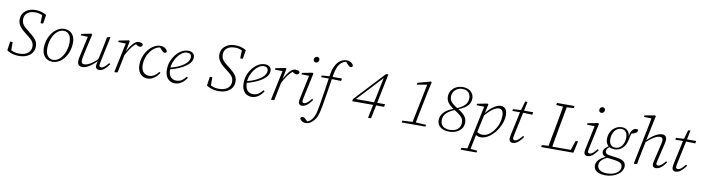

<svg xmlns="http://www.w3.org/2000/svg" viewBox="-33 -1652 10235 2803"><g transform="rotate(10 5084.0 -251.0)"><path d="M34 -38 53 -170H90L91 -37L59 -66Q95 -43 130 -31.5Q165 -20 211 -20Q267 -20 306 -37Q345 -54 365.5 -84.5Q386 -115 386 -155Q386 -187 374.5 -211Q363 -235 336 -260.5Q309 -286 263 -320Q216 -356 187.5 -386.5Q159 -417 146 -447Q133 -477 133 -511Q133 -567 160.5 -606.5Q188 -646 234.5 -667Q281 -688 338 -688Q371 -688 398.5 -683Q426 -678 451.5 -668.5Q477 -659 503 -644L481 -512H443L447 -644L472 -617Q436 -638 405.5 -646Q375 -654 341 -654Q294 -654 258 -638.5Q222 -623 202 -594Q182 -565 182 -523Q182 -491 193 -466.5Q204 -442 228 -418.5Q252 -395 292 -365Q344 -325 375.5 -294Q407 -263 421 -233Q435 -203 435 -166Q435 -110 407 -70Q379 -30 328.5 -8Q278 14 212 14Q175 14 142 7Q109 0 81.5 -11.5Q54 -23 34 -38Z M710 13Q670 13 634 -5.5Q598 -24 575.5 -64Q553 -104 553 -165Q553 -227 571.5 -285Q590 -343 624 -389Q658 -435 703.5 -462.5Q749 -490 802 -490Q846 -490 881.5 -470.5Q917 -451 938 -411.5Q959 -372 959 -311Q959 -247 940 -189Q921 -131 887 -85.5Q853 -40 808 -13.5Q763 13 710 13ZM717 -16Q750 -16 779.5 -32.5Q809 -49 832.5 -77.5Q856 -106 873 -143Q890 -180 899.5 -220.5Q909 -261 909 -302Q909 -385 878 -423Q847 -461 797 -461Q763 -461 733 -444.5Q703 -428 679 -399.5Q655 -371 638 -334Q621 -297 612 -255.5Q603 -214 603 -172Q603 -91 636 -53.5Q669 -16 717 -16Z M1151 13Q1130 13 1114 5Q1098 -3 1089.5 -19.5Q1081 -36 1081 -60Q1081 -87 1088 -120.5Q1095 -154 1102 -184L1161 -451L1168 -435L1052 -439L1056 -461L1201 -490L1215 -480L1151 -198Q1147 -177 1142 -154Q1137 -131 1134 -110.5Q1131 -90 1131 -77Q1131 -55 1141.5 -43Q1152 -31 1176 -31Q1200 -31 1229.5 -43Q1259 -55 1298 -83.5Q1337 -112 1388 -161L1393 -135H1385Q1338 -85 1298 -52.5Q1258 -20 1222.5 -3.5Q1187 13 1151 13ZM1400 13Q1378 13 1363.5 -0.5Q1349 -14 1349 -38Q1349 -54 1352.5 -70.5Q1356 -87 1363 -118H1361L1395 -278Q1406 -327 1415.5 -376.5Q1425 -426 1434 -475L1472 -489L1483 -482L1406 -118Q1403 -101 1399.5 -84Q1396 -67 1396 -56Q1396 -43 1403.5 -36.5Q1411 -30 1424 -30Q1448 -30 1474 -51Q1500 -72 1532 -112L1549 -99Q1528 -68 1504.5 -42.5Q1481 -17 1455.5 -2Q1430 13 1400 13Z M1728 -261 1721 -302H1732Q1754 -350 1781.5 -392.5Q1809 -435 1840 -462.5Q1871 -490 1905 -490Q1930 -490 1945.5 -483.5Q1961 -477 1968 -464Q1967 -446 1957.5 -435.5Q1948 -425 1930 -425Q1915 -425 1900 -431.5Q1885 -438 1869 -451L1855 -462L1897 -467L1889 -463Q1862 -450 1835.5 -422Q1809 -394 1782 -353.5Q1755 -313 1728 -261ZM1628 0 1723 -448 1732 -435 1607 -438 1611 -460 1757 -489 1771 -480 1739 -311 1738 -303 1719 -212Q1708 -159 1697.5 -106Q1687 -53 1676 0L1637 6Z M2119 13Q2078 13 2044 -6.5Q2010 -26 1990 -66Q1970 -106 1970 -167Q1970 -231 1992 -289Q2014 -347 2050.5 -392.5Q2087 -438 2133.5 -464Q2180 -490 2228 -490Q2256 -490 2277 -480.5Q2298 -471 2312 -457Q2326 -443 2330 -427Q2330 -414 2321 -407Q2312 -400 2302 -400Q2290 -400 2280 -407.5Q2270 -415 2257 -429L2214 -474H2246V-467H2231Q2188 -463 2149 -437Q2110 -411 2080.5 -370Q2051 -329 2034 -279Q2017 -229 2017 -177Q2017 -103 2050 -66.5Q2083 -30 2138 -30Q2167 -30 2191 -41Q2215 -52 2236 -71Q2257 -90 2275 -113L2293 -100Q2277 -75 2258 -54.5Q2239 -34 2217 -19Q2195 -4 2170.5 4.5Q2146 13 2119 13Z M2526 13Q2485 13 2451.5 -6Q2418 -25 2397.5 -65Q2377 -105 2377 -168Q2377 -229 2398.5 -286.5Q2420 -344 2456.5 -389.5Q2493 -435 2540 -462.5Q2587 -490 2639 -490Q2681 -490 2707.5 -469Q2734 -448 2734 -407Q2734 -374 2714.5 -341Q2695 -308 2654 -277.5Q2613 -247 2551 -220Q2489 -193 2405 -171L2402 -197Q2500 -221 2563.5 -254.5Q2627 -288 2659 -325.5Q2691 -363 2691 -402Q2691 -431 2674 -445.5Q2657 -460 2627 -460Q2591 -460 2555 -436.5Q2519 -413 2489 -372.5Q2459 -332 2440.5 -282.5Q2422 -233 2422 -181Q2422 -103 2454 -66.5Q2486 -30 2541 -30Q2571 -30 2596.5 -40.5Q2622 -51 2643 -70.5Q2664 -90 2683 -113L2700 -100Q2684 -75 2665.5 -54.5Q2647 -34 2625 -19Q2603 -4 2578.5 4.5Q2554 13 2526 13Z M2994 -38 3013 -170H3050L3051 -37L3019 -66Q3055 -43 3090 -31.5Q3125 -20 3171 -20Q3227 -20 3266 -37Q3305 -54 3325.5 -84.5Q3346 -115 3346 -155Q3346 -187 3334.5 -211Q3323 -235 3296 -260.5Q3269 -286 3223 -320Q3176 -356 3147.5 -386.5Q3119 -417 3106 -447Q3093 -477 3093 -511Q3093 -567 3120.5 -606.5Q3148 -646 3194.5 -667Q3241 -688 3298 -688Q3331 -688 3358.5 -683Q3386 -678 3411.5 -668.5Q3437 -659 3463 -644L3441 -512H3403L3407 -644L3432 -617Q3396 -638 3365.5 -646Q3335 -654 3301 -654Q3254 -654 3218 -638.5Q3182 -623 3162 -594Q3142 -565 3142 -523Q3142 -491 3153 -466.5Q3164 -442 3188 -418.5Q3212 -395 3252 -365Q3304 -325 3335.5 -294Q3367 -263 3381 -233Q3395 -203 3395 -166Q3395 -110 3367 -70Q3339 -30 3288.5 -8Q3238 14 3172 14Q3135 14 3102 7Q3069 0 3041.5 -11.5Q3014 -23 2994 -38Z M3663 13Q3622 13 3588.5 -6Q3555 -25 3534.5 -65Q3514 -105 3514 -168Q3514 -229 3535.5 -286.5Q3557 -344 3593.5 -389.5Q3630 -435 3677 -462.5Q3724 -490 3776 -490Q3818 -490 3844.5 -469Q3871 -448 3871 -407Q3871 -374 3851.5 -341Q3832 -308 3791 -277.5Q3750 -247 3688 -220Q3626 -193 3542 -171L3539 -197Q3637 -221 3700.5 -254.5Q3764 -288 3796 -325.5Q3828 -363 3828 -402Q3828 -431 3811 -445.5Q3794 -460 3764 -460Q3728 -460 3692 -436.5Q3656 -413 3626 -372.5Q3596 -332 3577.5 -282.5Q3559 -233 3559 -181Q3559 -103 3591 -66.5Q3623 -30 3678 -30Q3708 -30 3733.5 -40.5Q3759 -51 3780 -70.5Q3801 -90 3820 -113L3837 -100Q3821 -75 3802.5 -54.5Q3784 -34 3762 -19Q3740 -4 3715.5 4.5Q3691 13 3663 13Z M4051 -261 4044 -302H4055Q4077 -350 4104.5 -392.5Q4132 -435 4163 -462.5Q4194 -490 4228 -490Q4253 -490 4268.5 -483.5Q4284 -477 4291 -464Q4290 -446 4280.5 -435.5Q4271 -425 4253 -425Q4238 -425 4223 -431.5Q4208 -438 4192 -451L4178 -462L4220 -467L4212 -463Q4185 -450 4158.5 -422Q4132 -394 4105 -353.5Q4078 -313 4051 -261ZM3951 0 4046 -448 4055 -435 3930 -438 3934 -460 4080 -489 4094 -480 4062 -311 4061 -303 4042 -212Q4031 -159 4020.5 -106Q4010 -53 3999 0L3960 6Z M4357 -37Q4357 -54 4360 -70Q4363 -86 4369 -112L4440 -448L4450 -435L4324 -438L4328 -460L4479 -489L4494 -480L4417 -120Q4413 -103 4409.5 -85.5Q4406 -68 4406 -56Q4406 -43 4413.5 -36.5Q4421 -30 4433 -30Q4456 -30 4482.5 -51Q4509 -72 4540 -113L4558 -99Q4536 -69 4513 -43.5Q4490 -18 4464 -2.5Q4438 13 4408 13Q4386 13 4371.5 -0.5Q4357 -14 4357 -37ZM4501 -644Q4485 -644 4474 -654Q4463 -664 4463 -683Q4463 -703 4476.5 -716Q4490 -729 4506 -729Q4523 -729 4534 -718.5Q4545 -708 4545 -691Q4545 -671 4531.5 -657.5Q4518 -644 4501 -644Z M4505 252Q4484 252 4466 244.5Q4448 237 4436 224.5Q4424 212 4419 198Q4421 185 4429.5 178Q4438 171 4449 171Q4459 171 4467 174.5Q4475 178 4483 184Q4491 190 4499 199L4530 229L4526 231H4514L4511 229Q4538 223 4557.5 210Q4577 197 4596 172Q4613 149 4624.5 121.5Q4636 94 4645.5 54.5Q4655 15 4664 -40Q4683 -154 4700.5 -266.5Q4718 -379 4734 -494Q4745 -568 4766.5 -618Q4788 -668 4816.5 -698Q4845 -728 4876.5 -741Q4908 -754 4940 -754Q4968 -754 4989.5 -744.5Q5011 -735 5025 -720Q5039 -705 5042 -690Q5040 -679 5032 -672.5Q5024 -666 5014 -666Q5000 -666 4990 -673.5Q4980 -681 4964 -699L4931 -736L4935 -739H4948L4954 -735Q4921 -731 4894 -717.5Q4867 -704 4845 -677Q4823 -650 4807 -605.5Q4791 -561 4780 -493Q4762 -382 4744.5 -267Q4727 -152 4707 -39Q4697 17 4686 60.5Q4675 104 4659 137Q4643 170 4618 195Q4600 214 4582 227Q4564 240 4545 246Q4526 252 4505 252ZM4613 -446 4619 -473 4752 -482 4754 -480H4918L4910 -443L4749 -447Z M5391 18 5435 -195 5437 -207 5518 -601H5502L5539 -617L5347 -410L5154 -204L5164 -238V-220H5602L5594 -180H5121L5128 -214L5540 -656H5574L5436 18Z M5886 0 5892 -28 6051 -36H6081L6244 -28L6238 0ZM6035 0 6163 -630 6179 -611 6007 -581 6013 -610 6204 -662 6217 -653 6184 -506 6125 -213Q6118 -178 6111 -142Q6104 -106 6097 -70.5Q6090 -35 6083 0Z M6591 12Q6536 12 6496 -5Q6456 -22 6434.5 -53.5Q6413 -85 6413 -129Q6413 -174 6436 -212Q6459 -250 6503 -280Q6547 -310 6611 -331L6613 -338L6626 -316Q6567 -294 6530 -266.5Q6493 -239 6475 -206.5Q6457 -174 6457 -135Q6457 -97 6473.5 -70Q6490 -43 6521 -29Q6552 -15 6596 -15Q6645 -15 6680 -31.5Q6715 -48 6734.5 -78.5Q6754 -109 6754 -148Q6754 -180 6742.5 -204Q6731 -228 6701.5 -253Q6672 -278 6616 -313Q6568 -344 6539 -372Q6510 -400 6497.5 -428Q6485 -456 6485 -490Q6485 -540 6511 -579.5Q6537 -619 6580.5 -641.5Q6624 -664 6679 -664Q6729 -664 6765.5 -645.5Q6802 -627 6822 -595Q6842 -563 6842 -523Q6842 -479 6822 -444.5Q6802 -410 6760.5 -381.5Q6719 -353 6655 -329L6653 -322L6640 -343Q6697 -367 6731.5 -393.5Q6766 -420 6782 -451Q6798 -482 6798 -519Q6798 -554 6784 -580.5Q6770 -607 6743 -621.5Q6716 -636 6676 -636Q6634 -636 6601.5 -618Q6569 -600 6549.5 -569Q6530 -538 6530 -498Q6530 -468 6541 -444Q6552 -420 6579 -396.5Q6606 -373 6655 -343Q6708 -312 6740 -283Q6772 -254 6786 -224.5Q6800 -195 6800 -157Q6800 -107 6773 -69Q6746 -31 6698.5 -9.5Q6651 12 6591 12Z M6804 242 6809 214 6915 205H6929L7045 214L7039 242ZM6890 242 7036 -447 7045 -435 6920 -438 6924 -460 7073 -489 7088 -480 7056 -331 7057 -329 6993 -31 6990 -21Q6978 39 6968.5 84.5Q6959 130 6951.5 168Q6944 206 6938 242ZM7059 13Q7032 13 7008 3.5Q6984 -6 6964 -28L6982 -67Q7004 -46 7028.5 -37Q7053 -28 7079 -28Q7110 -28 7138.5 -40Q7167 -52 7192.5 -74Q7218 -96 7239 -123Q7262 -153 7280 -189.5Q7298 -226 7308 -266.5Q7318 -307 7318 -347Q7318 -400 7301 -424Q7284 -448 7252 -448Q7221 -448 7187 -429.5Q7153 -411 7115.5 -375.5Q7078 -340 7035 -291L7026 -308H7035Q7066 -361 7107.5 -402Q7149 -443 7192.5 -466.5Q7236 -490 7273 -490Q7300 -490 7321 -478Q7342 -466 7354.5 -439Q7367 -412 7367 -366Q7367 -313 7349 -259.5Q7331 -206 7301 -157Q7271 -108 7231 -69.5Q7191 -31 7147 -9Q7103 13 7059 13Z M7448 -446 7454 -473 7589 -482 7590 -480H7752L7745 -443L7587 -447H7585ZM7531 13Q7509 13 7494.5 -0.5Q7480 -14 7480 -37Q7480 -54 7482.5 -69.5Q7485 -85 7490 -111L7563 -451L7610 -614H7644L7539 -120Q7535 -102 7532 -85.5Q7529 -69 7529 -57Q7529 -44 7537 -37Q7545 -30 7558 -30Q7574 -30 7590.5 -39.5Q7607 -49 7626.5 -68Q7646 -87 7668 -114L7685 -101Q7663 -70 7639 -44Q7615 -18 7588.5 -2.5Q7562 13 7531 13Z M7954 0 7960 -30 8075 -38H8083L8077 0ZM8051 0 8119 -362Q8134 -440 8147 -518Q8160 -596 8173 -674H8229L8162 -312Q8148 -234 8134 -156Q8120 -78 8108 0ZM8065 -643 8071 -674H8331L8325 -643L8206 -635H8187ZM8080 0 8085 -34H8413L8377 -2L8434 -175H8471L8432 0Z M8590 -37Q8590 -54 8593 -70Q8596 -86 8602 -112L8673 -448L8683 -435L8557 -438L8561 -460L8712 -489L8727 -480L8650 -120Q8646 -103 8642.5 -85.5Q8639 -68 8639 -56Q8639 -43 8646.5 -36.5Q8654 -30 8666 -30Q8689 -30 8715.5 -51Q8742 -72 8773 -113L8791 -99Q8769 -69 8746 -43.5Q8723 -18 8697 -2.5Q8671 13 8641 13Q8619 13 8604.5 -0.5Q8590 -14 8590 -37ZM8734 -644Q8718 -644 8707 -654Q8696 -664 8696 -683Q8696 -703 8709.5 -716Q8723 -729 8739 -729Q8756 -729 8767 -718.5Q8778 -708 8778 -691Q8778 -671 8764.5 -657.5Q8751 -644 8734 -644Z M8946 244Q8894 244 8855.5 231Q8817 218 8795.5 192Q8774 166 8774 129Q8774 92 8795 61.5Q8816 31 8851.5 8Q8887 -15 8928 -29L8943 -20Q8883 9 8852.5 40Q8822 71 8822 115Q8822 159 8859.5 185.5Q8897 212 8965 212Q9020 212 9064.5 196Q9109 180 9134.5 151Q9160 122 9160 84Q9160 63 9151 46.5Q9142 30 9116.5 19Q9091 8 9044 1L8940 -12Q8935 -13 8928.5 -13.5Q8922 -14 8915 -16V-20Q8879 -29 8865 -48Q8851 -67 8851 -87Q8851 -116 8873.5 -142Q8896 -168 8936 -191V-200L8953 -186Q8916 -159 8906 -140Q8896 -121 8896 -105Q8896 -86 8908.5 -73Q8921 -60 8954 -55L9070 -39Q9119 -33 9149 -18.5Q9179 -4 9191.5 17.5Q9204 39 9204 66Q9204 100 9185.5 132Q9167 164 9132 189Q9097 214 9050 229Q9003 244 8946 244ZM9015 -153Q8974 -153 8943.5 -168.5Q8913 -184 8896.5 -214Q8880 -244 8880 -287Q8880 -329 8894 -365.5Q8908 -402 8934 -430.5Q8960 -459 8994.5 -474.5Q9029 -490 9068 -490Q9102 -490 9127.5 -476.5Q9153 -463 9168.5 -438Q9184 -413 9186 -378V-377Q9192 -423 9206 -449.5Q9220 -476 9238 -488Q9256 -500 9275 -500Q9283 -500 9289 -499.5Q9295 -499 9299 -496Q9301 -494 9302.5 -490Q9304 -486 9304 -480Q9304 -459 9281 -445Q9258 -431 9207 -418L9228 -442Q9222 -429 9216.5 -415Q9211 -401 9207 -384.5Q9203 -368 9199 -345Q9191 -298 9174.5 -262Q9158 -226 9133.5 -202Q9109 -178 9079.5 -165.5Q9050 -153 9015 -153ZM9022 -179Q9050 -179 9074.5 -192Q9099 -205 9116.5 -228Q9134 -251 9144 -282.5Q9154 -314 9154 -350Q9154 -402 9130.5 -433Q9107 -464 9061 -464Q9031 -464 9006.5 -450Q8982 -436 8964.5 -412Q8947 -388 8937.5 -357.5Q8928 -327 8928 -292Q8928 -256 8938.5 -230.5Q8949 -205 8969.5 -192Q8990 -179 9022 -179Z M9338 6 9328 0 9431 -502Q9442 -554 9451.5 -605Q9461 -656 9470 -708L9482 -690L9356 -695L9360 -717L9512 -744L9525 -736L9446 -357V-348L9417 -210Q9410 -176 9403 -140.5Q9396 -105 9389.5 -70Q9383 -35 9377 0ZM9653 13Q9631 13 9617.5 0Q9604 -13 9604 -33Q9604 -52 9608 -67.5Q9612 -83 9617 -108L9665 -312Q9671 -338 9676 -361.5Q9681 -385 9681 -403Q9681 -426 9670.5 -437Q9660 -448 9638 -448Q9613 -448 9583.5 -435.5Q9554 -423 9516 -395.5Q9478 -368 9429 -322V-353H9437Q9475 -395 9515 -425.5Q9555 -456 9593.5 -473Q9632 -490 9662 -490Q9696 -490 9713.5 -472Q9731 -454 9731 -422Q9731 -399 9726 -375.5Q9721 -352 9714 -323L9665 -117Q9662 -99 9657.5 -83Q9653 -67 9653 -55Q9653 -43 9660 -36.5Q9667 -30 9680 -30Q9703 -30 9730 -51.5Q9757 -73 9788 -112L9805 -99Q9784 -69 9760.5 -43.5Q9737 -18 9710 -2.5Q9683 13 9653 13Z M9864 -446 9870 -473 10005 -482 10006 -480H10168L10161 -443L10003 -447H10001ZM9947 13Q9925 13 9910.5 -0.5Q9896 -14 9896 -37Q9896 -54 9898.5 -69.5Q9901 -85 9906 -111L9979 -451L10026 -614H10060L9955 -120Q9951 -102 9948 -85.5Q9945 -69 9945 -57Q9945 -44 9953 -37Q9961 -30 9974 -30Q9990 -30 10006.5 -39.5Q10023 -49 10042.5 -68Q10062 -87 10084 -114L10101 -101Q10079 -70 10055 -44Q10031 -18 10004.5 -2.5Q9978 13 9947 13Z"/></g></svg>

Font: Source Serif 4 18pt Light
Style: Italic
Weight: 300
Italic angle: -12°
Designer: Frank Grießhammer
Foundry: Adobe Systems Incorporated
Version: Version 4.004;hotconv 1.0.116;makeotfexe 2.5.65601